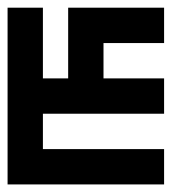

<svg xmlns="http://www.w3.org/2000/svg" viewBox="-20 -487 507 507"><path d="M160 -466.7V-280H93.3V-466.7H0V0H413.3V-93.3H93.3V-186.7H413.3V-280H253.3V-373.3H413.3V-466.7Z"/></svg>

Font: Qahiri
Style: Regular
Weight: 400
Designer: Khaled Hosny
Foundry: Alif Type
Version: Version 3.00